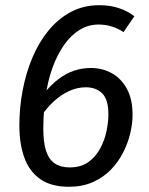

<svg xmlns="http://www.w3.org/2000/svg" viewBox="-20 -699 566 731"><path d="M358.4 -679.2Q399.5 -679.2 432.6 -668.1Q465.6 -657.1 491.6 -637.1L450.2 -576.6Q430.2 -590.6 405.8 -598.1Q381.3 -605.6 355.3 -605.6Q316.5 -605.6 283.6 -585.6Q250.7 -565.7 224.3 -528.4Q197.8 -491.1 179.4 -439.8Q160.9 -388.4 152.9 -326.6L149.9 -297.4Q146.8 -269.2 145.8 -250.1Q144.8 -230.9 144.8 -209.9Q144.8 -158.1 155.2 -125.2Q165.7 -92.4 188.1 -77Q210.5 -61.6 245.3 -61.6Q288.1 -61.6 316.5 -82Q344.9 -102.5 361.8 -134.4Q378.8 -166.3 385.7 -200.7Q392.7 -235.1 392.7 -263.1Q392.7 -320.9 368.8 -343.8Q344.9 -366.7 307.1 -366.7Q274.3 -366.7 242.9 -352.3Q211.6 -337.9 184.7 -313Q157.8 -288.2 136.8 -256.3L142.9 -337.7Q171.9 -374.5 201.3 -396.9Q230.8 -419.3 261.7 -429.8Q292.7 -440.2 325.6 -440.2Q369.7 -440.2 405.7 -420.2Q441.7 -400.2 463.2 -360.7Q484.7 -321.2 484.7 -262.2Q484.7 -228.2 475.7 -190.6Q466.7 -153.1 448.2 -117.1Q429.6 -81 401.1 -52Q372.6 -23 333 -5.4Q293.4 12.1 242.3 12.1Q175.1 12.1 133.5 -16.9Q91.9 -46 72.8 -98.5Q53.7 -151 53.7 -221.1Q53.7 -289.1 66.3 -355.2Q78.8 -421.2 103.4 -479.7Q128 -538.2 165 -583.2Q202.1 -628.2 250.2 -653.7Q298.3 -679.2 358.4 -679.2Z"/></svg>

Font: Fira Sans Variable
Style: Italic
Weight: 397
Italic angle: -8°
Designer: Carrois Corporate & Edenspiekermann AG
Foundry: Carrois Corporate GbR & Edenspiekermann AG
Version: Version 4.202